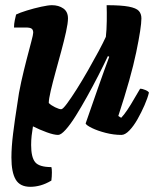

<svg xmlns="http://www.w3.org/2000/svg" viewBox="-20 -520 594 740"><path d="M204 0Q188 0 160.5 -10Q133 -20 107 -33Q104 -15 102 2.5Q100 20 100 39Q100 86 115.5 105Q131 124 178 124Q180 129 180 144.5Q180 160 178 176Q156 189 136 194.5Q116 200 97 200Q57 200 40.5 172Q24 144 24 87Q24 47 30.5 -5.5Q37 -58 47 -121Q52 -161 62 -205.5Q72 -250 82.5 -290.5Q93 -331 100.5 -359Q108 -387 108 -394Q108 -405 102 -409.5Q96 -414 79 -414H34Q34 -428 37 -442Q40 -456 42 -464Q56 -471 83.5 -479.5Q111 -488 138.5 -494Q166 -500 180 -500Q206 -500 224 -487.5Q242 -475 242 -449Q242 -431 234.5 -397Q227 -363 216 -322.5Q205 -282 194 -242Q183 -202 175.5 -170Q168 -138 168 -123Q177 -114 192.5 -106.5Q208 -99 216 -99Q222 -99 238 -120.5Q254 -142 275.5 -176Q297 -210 319 -248.5Q341 -287 359.5 -321.5Q378 -356 388 -378Q391 -404 391.5 -439Q392 -474 391 -500Q447 -500 476 -494.5Q505 -489 515 -478Q525 -467 525 -449Q525 -415 505 -318.5Q485 -222 436 -73L447 -66Q457 -76 470.5 -96Q484 -116 497 -139Q510 -162 520 -178Q529 -178 540.5 -173Q552 -168 554 -163Q549 -142 537 -114.5Q525 -87 510 -60.5Q495 -34 478.5 -17Q462 0 448 0Q418 0 387 -8Q356 -16 334.5 -26.5Q313 -37 310 -44L357 -179Q369 -214 381.5 -248Q394 -282 401 -301L396 -304Q380 -270 359 -229Q338 -188 315.5 -147.5Q293 -107 272 -73.5Q251 -40 233 -20Q215 0 204 0Z"/></svg>

Font: Texturina 72pt 72pt Black
Style: Italic
Weight: 900
Italic angle: -11°
Designer: Guillermo Torres Carreño
Foundry: Omnibus-Type
Version: Version 1.002; ttfautohint (v1.8.3)